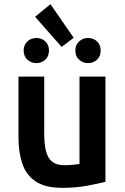

<svg xmlns="http://www.w3.org/2000/svg" viewBox="-20 -893 600 925"><path d="M281 12Q197 12 151 -19.5Q105 -51 87 -106Q69 -161 69 -231V-524H193V-250Q193 -198 202 -163.5Q211 -129 232.5 -113Q254 -97 290 -97Q309 -97 329.5 -99Q350 -101 363 -103V-524H488V-17Q452 -8 398.5 2Q345 12 281 12ZM277 -667 149 -812 223 -873 335 -711ZM155 -589Q130 -589 112 -605.5Q94 -622 94 -650Q94 -677 112 -693.5Q130 -710 155 -710Q181 -710 198.5 -693.5Q216 -677 216 -650Q216 -622 198.5 -605.5Q181 -589 155 -589ZM404 -589Q379 -589 361 -605.5Q343 -622 343 -650Q343 -677 361 -693.5Q379 -710 404 -710Q430 -710 447.5 -693.5Q465 -677 465 -650Q465 -622 447.5 -605.5Q430 -589 404 -589Z"/></svg>

Font: Ubuntu Sans Mono SemiBold
Style: Regular
Weight: 600
Monospace: yes
Designer: Dalton Maag Ltd
Foundry: Dalton Maag Ltd
Version: Version 1.006